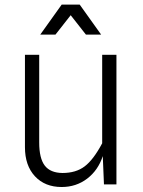

<svg xmlns="http://www.w3.org/2000/svg" viewBox="-20 -776 600 808"><path d="M239.5 11Q169 11 127 -34.2Q85 -79.5 85 -156.5V-545.5H145V-176.5Q145 -109.5 168.5 -79Q192 -48.5 243 -48Q299.5 -48 336.2 -75.8Q373 -103.5 410 -173V-545.5H470V0H417.5L412.5 -119Q393 -59.5 346.8 -24.2Q300.5 11 239.5 11ZM149.5 -630.5 239.5 -756.5H315.5L405.5 -630.5H341.5L277.5 -712L213.5 -630.5Z"/></svg>

Font: Spline Sans Light
Style: Regular
Weight: 300
Designer: Eben Sorkin, Mirko Velimirovic
Foundry: Sorkin Type
Version: Version 1.000; ttfautohint (v1.8.3)